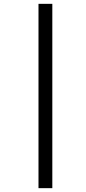

<svg xmlns="http://www.w3.org/2000/svg" viewBox="-20 -889 450 1000"><path d="M180.5 -869H252.5V91H180.5Z"/></svg>

Font: Merriweather 36pt
Style: Italic
Weight: 400
Italic angle: -7.8°
Version: Version 2.101